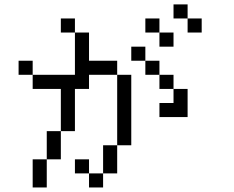

<svg xmlns="http://www.w3.org/2000/svg" viewBox="-20 -832 1040 852"><path d="M750 -625V-687.5H687.5V-625ZM875 -687.5V-750H812.5V-687.5ZM125 -125Q125 -125 125 0H187.5Q187.5 0 187.5 -125ZM375 -62.5V0H437.5V-62.5ZM375 -62.5V-125H312.5V-62.5ZM437.5 -62.5H500Q500 -62.5 500 -187.5H437.5Q437.5 -187.5 437.5 -62.5ZM187.5 -125H250Q250 -125 250 -250H187.5Q187.5 -250 187.5 -125ZM500 -187.5H562.5V-500H500ZM250 -250H312.5V-437.5H375V-500H500V-562.5H375Q375 -562.5 375 -687.5H312.5V-500H125V-437.5H250ZM750 -375H687.5V-312.5H812.5Q812.5 -312.5 812.5 -437.5H750ZM750 -437.5V-500H687.5V-437.5ZM125 -500V-562.5H62.5V-500ZM687.5 -500V-562.5H625V-500ZM625 -562.5V-625H562.5V-562.5ZM312.5 -687.5V-750H250V-687.5ZM687.5 -687.5V-750H625V-687.5ZM812.5 -750V-812.5H750V-750Z"/></svg>

Font: Unifont
Style: Regular
Weight: 500
Version: Version 13.0.05